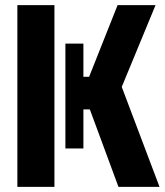

<svg xmlns="http://www.w3.org/2000/svg" viewBox="-20 -731 644 751"><path d="M47.9 0H192.9V-710.9H47.9ZM443.4 0H604L441.4 -430.2L316.9 -342.3ZM268.1 -430.7V-303.2H419.9L588.4 -710.9H439.9L328.6 -430.7ZM235.8 -150.4H306.2V-560.5H235.8Z"/></svg>

Font: Roboto Flex
Style: wght 700 wdth 25 opsz 34 GRAD 0.00 slnt 0.00 XTRA 468 XOPQ 96 YOPQ 79 YTLC 514 YTUC 712 YTAS 750 YTDE -203.00 YTFI 738
Weight: 700
Width: 1
Designer: Berlow after Robertson
Foundry: Google
Version: Version 3.100